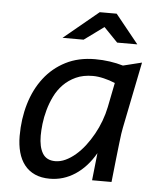

<svg xmlns="http://www.w3.org/2000/svg" viewBox="-51 -734 652 788"><g transform="rotate(5 275.0 -340.5)"><path d="M326.2 -496.1Q357.9 -496.1 386.7 -491.9Q415.5 -487.8 441.9 -480L519 -499L463.9 -225.1Q461.9 -215.8 459.7 -200.7Q457.5 -185.5 454.6 -159.9Q451.7 -134.3 447.3 -95.5Q442.9 -56.6 437 0H356.9L369.1 -112.8Q335.4 -54.2 287.4 -22.7Q239.3 8.8 183.1 8.8Q147.9 8.8 121.8 -2.9Q95.7 -14.6 78.6 -36.4Q61.5 -58.1 53.2 -88.4Q44.9 -118.7 44.9 -155.8Q44.9 -226.1 63.2 -287.8Q81.5 -349.6 117.2 -396Q152.8 -442.4 205.3 -469.2Q257.8 -496.1 326.2 -496.1ZM130.9 -164.1Q130.9 -117.7 147 -91.3Q163.1 -64.9 199.2 -64.9Q220.2 -64.9 241.2 -74.7Q262.2 -84.5 282.2 -101.6Q302.2 -118.7 320.1 -141.8Q337.9 -165 352.8 -191.7Q367.7 -218.3 378.4 -247.3Q389.2 -276.4 395 -305.2L415 -405.8Q392.1 -415.5 367.9 -421.1Q343.8 -426.8 323.2 -426.8Q283.2 -426.8 253.4 -413.1Q223.6 -399.4 202.1 -377.4Q180.7 -355.5 167 -327.4Q153.3 -299.3 145.3 -270Q137.2 -240.7 134 -212.9Q130.9 -185.1 130.9 -164.1ZM397.9 -689.9 493.2 -571.8H410.2L353 -630.9L272 -571.8H185.1L328.1 -689.9ZM0 -490.2Z"/></g></svg>

Font: Code New Roman
Style: Italic
Weight: 400
Italic angle: -11°
Monospace: yes
Designer: Sam Radian
Foundry: Code New Roman
Version: Version 1.508 October 19, 2014